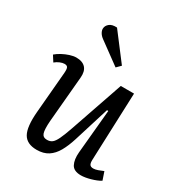

<svg xmlns="http://www.w3.org/2000/svg" viewBox="-183 -892 960 1029"><g transform="rotate(30 296.5 -377.5)"><path d="M16 -472Q31 -485 51.5 -496Q72 -507 94 -514Q116 -521 133 -521Q172 -521 191 -500Q210 -479 206 -438L181 -156Q177 -102 184 -81Q191 -60 216 -60Q235 -60 247.5 -69.5Q260 -79 272.5 -105Q285 -131 302 -180L415 -508H497L481 -91Q480 -69 486 -60Q492 -51 508 -51Q520 -51 535.5 -56.5Q551 -62 567 -69L584 -19Q573 -12 558 -6Q543 0 527 4.5Q511 9 496 11.5Q481 14 469 14Q424 14 409.5 -14Q395 -42 399 -88L424 -358L416 -359L348 -140Q333 -92 313.5 -57.5Q294 -23 265.5 -4.5Q237 14 195 14Q134 14 111 -26.5Q88 -67 96 -162L118 -417Q120 -443 115 -451.5Q110 -460 95 -460Q83 -460 67.5 -453.5Q52 -447 39 -436ZM366 -605 341 -580 207 -678Q192 -689 184.5 -702.5Q177 -716 178 -728Q179 -745 194.5 -758Q210 -771 241 -769Z"/></g></svg>

Font: Literata
Style: Italic
Weight: 400
Italic angle: -2°
Designer: Latin by Veronika Burian and Jose Scaglione. Greek by Irene Vlachou. Cyrillic by Vera Evstafieva
Foundry: TypeTogether
Version: Version 3.103;gftools[0.9.29]